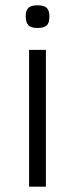

<svg xmlns="http://www.w3.org/2000/svg" viewBox="-20 -699 281 719"><path d="M165 -637.2Q165 -612.3 154.5 -603.3Q144 -594.2 120.1 -594.2Q95.2 -594.2 85.7 -605.5Q76.2 -616.7 76.2 -637.2Q76.2 -659.2 85.9 -669.2Q95.7 -679.2 120.1 -679.2Q145 -679.2 155 -669.4Q165 -659.7 165 -637.2ZM88.9 0V-512.2H151.9V0Z"/></svg>

Font: Clear Sans Light
Style: Regular
Weight: 300
Foundry: Intel Corporation
Version: Version 1.00